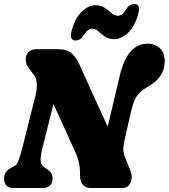

<svg xmlns="http://www.w3.org/2000/svg" viewBox="-20 -948 851 968"><path d="M191.5 -191.5Q185 -166 184.8 -141.2Q184.5 -116.5 207 -102L218 -95Q229.5 -88 237.2 -76.5Q245 -65 245 -49Q245 -25 231.8 -12.5Q218.5 0 197.5 0H49.5Q22.5 0 11.5 -13.5Q0.5 -27 0.5 -47Q0.5 -83 34.5 -101L55 -112.5Q66.5 -119 75 -143.5Q83.5 -168 92.5 -202L158 -462.5Q167 -496.5 165.5 -526.2Q164 -556 147 -575.5L129.5 -599Q112 -619.5 110 -643Q108 -666.5 121.8 -683.2Q135.5 -700 164.5 -700H274Q318 -700 341 -679.5Q364 -659 380.5 -623Q413.5 -549.5 450.5 -467.2Q487.5 -385 523 -309.5L584.5 -569.5Q622.5 -728 725 -728Q760 -728 785.8 -705Q811.5 -682 810.5 -636Q809 -558 728 -512.5Q702 -497.5 685.8 -482Q669.5 -466.5 659.2 -444Q649 -421.5 641 -386.5L607.5 -240.5Q601.5 -215 601.8 -195Q602 -175 611.5 -151.5L637 -89Q650.5 -56.5 638.5 -28.2Q626.5 0 595.5 0H440Q382.5 0 383.5 -67.5Q385 -129.5 357 -187Q343 -217.5 314.8 -280.5Q286.5 -343.5 249.5 -423ZM556 -750.5Q528 -750.5 509.2 -763.8Q490.5 -777 475.8 -790.2Q461 -803.5 444.5 -803.5Q421.5 -803.5 400.5 -768.5Q385 -744 361 -744Q328 -744 341.5 -794Q358 -856.5 391.8 -889Q425.5 -921.5 461.5 -921.5Q490 -921.5 508.8 -908.2Q527.5 -895 542.5 -881.8Q557.5 -868.5 574 -868.5Q597.5 -868.5 617.5 -904Q633.5 -928 657.5 -928Q690.5 -928 677 -878Q660 -815.5 626 -783Q592 -750.5 556 -750.5Z"/></svg>

Font: Fraunces 144pt SuperSoft Black
Style: Italic
Weight: 900
Italic angle: -16°
Version: Version 1.000;[b76b70a41]